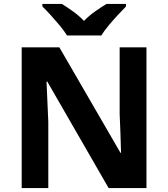

<svg xmlns="http://www.w3.org/2000/svg" viewBox="-20 -954 853 974"><path d="M723 0H531L220 -540H216Q218 -489 220.5 -438Q223 -387 225 -336V0H90V-714H281L591 -179H594Q593 -229 591 -278Q589 -327 587 -376V-714H723ZM320 -774Q306 -797 283.5 -824Q261 -851 237.5 -877Q214 -903 195 -921V-934H294Q320 -918 350 -896.5Q380 -875 406 -848Q432 -875 463 -896.5Q494 -918 520 -934H619V-921Q601 -903 577 -877Q553 -851 530.5 -824Q508 -797 494 -774Z"/></svg>

Font: Noto Sans Sinhala UI
Style: Bold
Weight: 700
Designer: Jelle Bosma - Monotype Design Team
Foundry: Monotype Imaging Inc.
Version: Version 2.006; ttfautohint (v1.8.4.7-5d5b)